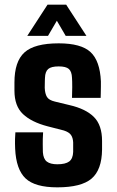

<svg xmlns="http://www.w3.org/2000/svg" viewBox="-20 -795 500 824"><path d="M226 9Q130 9 89.5 -29.5Q49 -68 45 -157Q44 -179 44.5 -198.5Q45 -218 46 -227H165Q163 -195 163.5 -175.5Q164 -156 164 -142Q166 -113 181 -101.5Q196 -90 226 -90Q261 -90 277 -102Q293 -114 294 -143Q294 -164 294 -184Q293 -204 284.5 -216Q276 -228 254 -235L184 -253Q115 -271 78.5 -305.5Q42 -340 42 -406Q42 -424 42 -441Q42 -531 85 -570Q128 -609 232 -609Q328 -609 368.5 -571.5Q409 -534 413 -446Q413 -438 413 -423.5Q413 -409 412.5 -394.5Q412 -380 412 -375H289Q290 -393 290 -420.5Q290 -448 289 -461Q288 -488 275.5 -499Q263 -510 232 -510Q200 -510 187 -499Q174 -488 173 -461Q173 -458 172.5 -448.5Q172 -439 172 -418Q173 -393 181.5 -379Q190 -365 216 -359L278 -344Q348 -328 383 -293Q418 -258 418 -190Q418 -181 418 -172Q418 -163 418 -153Q417 -66 373 -28.5Q329 9 226 9ZM97 -641 184 -775H264L351 -641H262L224 -706L186 -641Z"/></svg>

Font: Big Shoulders Text ExtraBold
Style: Regular
Weight: 800
Designer: Patric King
Foundry: XO Type Co
Version: Version 1.000; ttfautohint (v1.8.2)